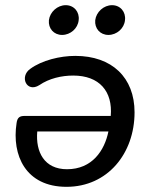

<svg xmlns="http://www.w3.org/2000/svg" viewBox="-20 -713 588 742"><path d="M237 9C396 9 500 -120 500 -279C500 -413 413 -497 271 -497C212 -497 142 -480 97 -447C54 -417 83 -353 132 -384C170 -410 218 -421 263 -421C364 -421 416 -360 408 -265H76C57 -265 47 -260 44 -237C25 -113 79 9 237 9ZM220 -578C252 -578 281 -603 284 -635C288 -667 266 -693 234 -693C202 -693 173 -667 169 -635C166 -603 188 -578 220 -578ZM399 -578C431 -578 460 -603 463 -635C467 -667 445 -693 413 -693C381 -693 352 -667 348 -635C345 -603 367 -578 399 -578ZM124 -205H399C384 -131 336 -59 239 -59C151 -59 117 -126 124 -205Z"/></svg>

Font: SN Pro Medium
Style: Italic
Weight: 400
Italic angle: -9°
Designer: Tobias Whetton
Foundry: Supernotes
Version: Version 1.001;Glyphs 3.2 (3249)